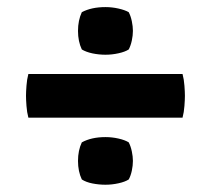

<svg xmlns="http://www.w3.org/2000/svg" viewBox="-20 -582 580 528"><path d="M194.5 -497Q194.5 -526 205 -548.5Q231.5 -562.5 270 -562.5Q288 -562.5 305.8 -558.5Q323.5 -554.5 334 -548.5Q339.5 -538 342.5 -523.8Q345.5 -509.5 345.5 -497Q345.5 -484.5 342.5 -470.5Q339.5 -456.5 334 -446Q324 -439.5 306 -435.5Q288 -431.5 270 -431.5Q252 -431.5 234.2 -435.2Q216.5 -439 205 -446Q194.5 -468 194.5 -497ZM58 -258.5Q54 -273.5 52.8 -290.8Q51.5 -308 51.5 -318.5Q51.5 -329 52.8 -346.2Q54 -363.5 58 -378.5H482Q486 -363.5 487.2 -346.2Q488.5 -329 488.5 -318.5Q488.5 -308 487.2 -290.8Q486 -273.5 482 -258.5ZM194.5 -139.5Q194.5 -168.5 205 -190.5Q231.5 -205 270 -205Q288 -205 305.8 -201Q323.5 -197 334 -190.5Q339.5 -180 342.5 -165.8Q345.5 -151.5 345.5 -139.5Q345.5 -126.5 342.5 -112.5Q339.5 -98.5 334 -88.5Q324 -82 306 -78Q288 -74 270 -74Q252 -74 234.2 -77.5Q216.5 -81 205 -88.5Q194.5 -110.5 194.5 -139.5Z"/></svg>

Font: Signika Negative SC
Style: Bold
Weight: 700
Designer: Anna Giedryś
Foundry: Anna Giedryś
Version: Version 2.000; ttfautohint (v1.8.3) -l 8 -r 50 -G 200 -x 9 -